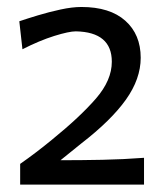

<svg xmlns="http://www.w3.org/2000/svg" viewBox="-20 -838 467 539"><path d="M36.6 -319.8V-377.9Q59.1 -393.6 81.8 -410.9Q104.5 -428.2 126.5 -446.3Q204.6 -509.8 249.3 -561.3Q293.9 -612.8 293.9 -664.6Q293.9 -748 192.9 -750Q173.8 -750 132.3 -737.1Q90.8 -724.1 43 -699.7L34.2 -778.3Q55.7 -785.6 86.4 -794.9Q117.2 -804.2 149.9 -811.3Q182.6 -818.4 208.5 -818.4Q288.6 -818.4 331.8 -779.8Q375 -741.2 375 -675.8Q375 -616.7 333.5 -558.3Q292 -500 208 -435.1L149.9 -388.2Q209 -388.2 267.8 -389.4Q326.7 -390.6 384.3 -395V-319.8Z"/></svg>

Font: Pinar Medium
Style: Regular
Weight: 500
Designer: Amin Abedi
Version: Version 3.000